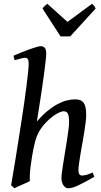

<svg xmlns="http://www.w3.org/2000/svg" viewBox="-20 -990 544 1030"><path d="M485.8 -41.5Q440.4 -15.1 404.3 2.4Q368.2 20 345.7 20Q331.5 20 320.6 4.6Q309.6 -10.7 309.6 -37.1Q309.6 -45.9 312.5 -68.1Q315.4 -90.3 320.1 -119.4Q324.7 -148.4 330.1 -181.2Q335.4 -213.9 340.1 -243.7Q344.7 -273.4 347.7 -297.4Q350.6 -321.3 350.6 -332Q350.6 -349.6 349.1 -361.3Q347.7 -373 344.2 -380.1Q340.8 -387.2 334.7 -390.1Q328.6 -393.1 319.3 -393.1Q313 -393.1 298.3 -386.7Q283.7 -380.4 265.1 -367.2Q246.6 -354 226.6 -333.3Q206.5 -312.5 189.5 -284.2Q176.3 -260.7 167.2 -225.8Q158.2 -190.9 151.4 -147Q147 -120.1 144.5 -100.3Q142.1 -80.6 140.9 -65.4Q139.6 -50.3 139.6 -39.1Q139.6 -27.8 140.1 -18.6Q133.8 -15.1 122.3 -9.8Q110.8 -4.4 98.4 1Q85.9 6.3 74.5 11.5Q63 16.6 57.1 20L39.6 3.9Q43.9 -22.5 50.5 -61Q57.1 -99.6 64.5 -145.5Q71.8 -191.4 79.8 -241.9Q87.9 -292.5 95.7 -343.3Q103.5 -394 110.4 -441.9Q117.2 -489.7 122.3 -530.3Q127.4 -570.8 130.6 -601.3Q133.8 -631.8 133.8 -647.5Q133.8 -658.7 132.1 -665.3Q130.4 -671.9 127.7 -675Q125 -678.2 121.3 -679.2Q117.7 -680.2 113.8 -680.2Q108.9 -680.2 99.9 -678Q90.8 -675.8 81.5 -673.3Q70.8 -670.4 58.6 -667L52.2 -690.9Q72.8 -700.2 95.5 -709.2Q118.2 -718.3 138.4 -725.6Q158.7 -732.9 174.8 -737.5Q190.9 -742.2 198.2 -742.2Q211.9 -742.2 220 -733.4Q228 -724.6 228 -702.1Q228 -690.4 225.1 -664.1Q222.2 -637.7 217.5 -603Q212.9 -568.4 207.3 -529.3Q201.7 -490.2 196 -453.9Q190.4 -417.5 185.5 -386.7Q180.7 -356 177.7 -338.4Q206.1 -371.1 233.6 -393.8Q261.2 -416.5 287.4 -430.7Q313.5 -444.8 337.4 -450.9Q361.3 -457 383.3 -457Q398.4 -457 409.7 -452.9Q420.9 -448.7 428.2 -439Q435.5 -429.2 439 -413.1Q442.4 -397 442.4 -373.5Q442.4 -356.4 439.2 -331.8Q436 -307.1 431.6 -278.6Q427.2 -250 421.6 -220.2Q416 -190.4 411.6 -163.1Q407.2 -135.7 404.1 -113.3Q400.9 -90.8 400.9 -77.1Q400.9 -60.5 406.2 -54.4Q411.6 -48.3 418.5 -48.3Q432.1 -48.3 445.6 -52.5Q459 -56.6 477.1 -64.5ZM356.9 -794.9H304.7L208 -944.3Q214.8 -953.6 220.7 -958.7Q226.6 -963.9 233.9 -969.7L341.8 -872.6L474.1 -969.7Q480 -964.4 484.4 -959Q488.8 -953.6 493.2 -944.3Z"/></svg>

Font: Gentium Book Basic
Style: Italic
Weight: 400
Italic angle: -8°
Designer: J. Victor Gaultney and Annie Olsen
Foundry: SIL International
Version: Version 1.102; 2013; Maintenance release